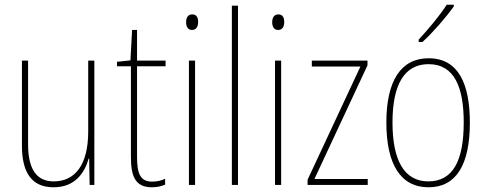

<svg xmlns="http://www.w3.org/2000/svg" viewBox="-20 -784 2063 814"><path d="M380 -527H354V-227C354 -82 296 -15 208 -15C138 -15 99 -62 99 -173V-527H73V-166C73 -49 117 10 207 10C300 10 339 -53 356 -112H358L360 0H380Z M625 -14C574 -14 561 -49 561 -119V-503H682V-527H561V-657H540L533 -528L476 -522V-503H535V-120C535 -37 553 10 624 10C648 10 664 5 680 -1V-26C666 -19 646 -14 625 -14Z M795 -723C775 -723 769 -706 769 -690C769 -672 776 -657 794 -657C812 -657 820 -671 820 -691C820 -707 815 -723 795 -723ZM807 -527H781V0H807Z M989 0V-760H963V0Z M1160 -723C1140 -723 1134 -706 1134 -690C1134 -672 1141 -657 1159 -657C1177 -657 1185 -671 1185 -691C1185 -707 1180 -723 1160 -723ZM1172 -527H1146V0H1172Z M1539 0V-25H1313L1538 -507V-527H1302V-502H1508L1284 -22V0Z M1904 -757V-764H1874C1842 -715 1800 -665 1755 -616V-606H1771C1814 -645 1870 -709 1904 -757ZM1972 -264C1972 -428 1924 -537 1797 -537C1679 -537 1618 -440 1618 -265C1618 -88 1678 10 1797 10C1915 10 1972 -87 1972 -264ZM1644 -265C1644 -423 1693 -512 1797 -512C1907 -512 1946 -413 1946 -265C1946 -102 1900 -15 1796 -15C1692 -15 1644 -107 1644 -265Z"/></svg>

Font: Noto Sans Hebrew Condensed Thin
Style: Regular
Weight: 100
Width: 3
Designer: Monotype Design Team
Foundry: Monotype Imaging Inc.
Version: Version 2.004